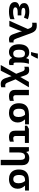

<svg xmlns="http://www.w3.org/2000/svg" viewBox="2120 -2956 1076 5357"><g transform="rotate(90 2658.5 -278.0)"><path d="M410.2 -335.9V-232.9H328.1Q276.9 -232.9 245.4 -225.3Q213.9 -217.8 199.5 -202.9Q185.1 -188 185.1 -166Q185.1 -147.9 198 -134.3Q210.9 -120.6 239.7 -112.8Q268.6 -105 315.9 -105Q377 -105 429.9 -118.2Q482.9 -131.3 517.1 -147V-27.8Q479.5 -10.7 425.8 -0.5Q372.1 9.8 305.2 9.8Q164.1 9.8 101.1 -33.9Q38.1 -77.6 38.1 -150.9Q38.1 -210.9 74.5 -241Q110.8 -271 170.9 -282.2V-287.1Q118.7 -299.3 92.8 -331.8Q66.9 -364.3 66.9 -413.1Q66.9 -465.3 99.1 -496.6Q131.3 -527.8 185.5 -542Q239.7 -556.2 305.2 -556.2Q361.8 -556.2 418.9 -544.9Q476.1 -533.7 518.1 -515.1L472.2 -407.2Q436 -421.9 397.7 -433.8Q359.4 -445.8 309.1 -445.8Q254.4 -445.8 227.3 -433.6Q200.2 -421.4 200.2 -395Q200.2 -362.8 232.9 -349.4Q265.6 -335.9 335 -335.9Z M559.1 0 790 -516.1 772.9 -561Q752 -612.8 728 -627Q704.1 -641.1 664.1 -641.1Q650.4 -641.1 637.2 -639.2Q624 -637.2 614.3 -634.8V-757.8Q623.5 -760.3 637.9 -762Q652.3 -763.7 668 -764.9Q683.6 -766.1 695.3 -766.1Q758.8 -766.1 799.3 -745.6Q839.8 -725.1 866 -685.8Q892.1 -646.5 912.1 -590.8L1049.3 -213.9Q1064.5 -172.4 1077.6 -151.1Q1090.8 -129.9 1104 -122.6Q1117.2 -115.2 1131.3 -115.2Q1138.7 -115.2 1147.5 -116.7Q1156.2 -118.2 1165 -120.1V-4.9Q1157.2 -1 1141.6 2.4Q1126 5.9 1108.9 7.8Q1091.8 9.8 1079.1 9.8Q1038.6 9.8 1011.5 -3.9Q984.4 -17.6 966.8 -42.7Q949.2 -67.9 937 -101.1L890.1 -233.9Q884.3 -250 879.2 -265.9Q874 -281.7 869.1 -296.6Q864.3 -311.5 860.6 -325Q856.9 -338.4 854 -349.1H851.1Q843.8 -322.8 833.7 -292Q823.7 -261.2 814 -236.8L713.4 0Z M1474.6 -108.9Q1515.6 -108.9 1539.8 -125.5Q1564 -142.1 1574.7 -177Q1585.4 -211.9 1586.4 -266.1V-272Q1586.4 -351.6 1562 -393.8Q1537.6 -436 1472.2 -436Q1418.9 -436 1393.1 -393.6Q1367.2 -351.1 1367.2 -270Q1367.2 -189.9 1393.6 -149.4Q1419.9 -108.9 1474.6 -108.9ZM1429.2 9.8Q1333.5 9.8 1274.4 -61.5Q1215.3 -132.8 1215.3 -271Q1215.3 -410.6 1276.1 -482.9Q1336.9 -555.2 1440.4 -555.2Q1498.5 -555.2 1535.6 -534.7Q1572.8 -514.2 1597.2 -473.1H1604.5Q1608.9 -490.2 1617.2 -510.5Q1625.5 -530.8 1637.2 -545.9H1760.3Q1752.9 -524.4 1744.9 -489.5Q1736.8 -454.6 1731.2 -412.1Q1725.6 -369.6 1725.6 -325.2V-172.9Q1725.6 -139.2 1737.8 -127.2Q1750 -115.2 1766.6 -115.2Q1773.4 -115.2 1782.7 -116.9Q1792 -118.7 1795.4 -120.1V-2.9Q1790.5 0 1778.8 2.9Q1767.1 5.9 1753.4 7.8Q1739.7 9.8 1728.5 9.8Q1678.2 9.8 1647.5 -7.8Q1616.7 -25.4 1599.6 -71.8H1589.4Q1574.7 -49.3 1553 -30.8Q1531.2 -12.2 1500.7 -1.2Q1470.2 9.8 1429.2 9.8ZM1435.1 -606V-621.1Q1440.9 -638.7 1446.8 -660.9Q1452.6 -683.1 1458.3 -707Q1463.9 -731 1468.3 -753.9Q1472.7 -776.9 1475.1 -795.9H1613.3V-784.2Q1602.5 -758.3 1588.4 -729Q1574.2 -699.7 1557.6 -668.7Q1541 -637.7 1522 -606Z M1934.6 -553.2Q1981.9 -553.2 2010.7 -538.6Q2039.6 -523.9 2058.3 -493.2Q2077.1 -462.4 2093.3 -413.1L2129.4 -305.2L2265.6 -545.9H2415.5L2193.4 -173.8L2288.6 58.1Q2298.3 80.1 2309.3 92.5Q2320.3 105 2334.2 110.1Q2348.1 115.2 2366.2 115.2Q2377 115.2 2388.4 113.8Q2399.9 112.3 2415.5 108.9V225.1Q2394.5 232.4 2373.3 236.3Q2352.1 240.2 2320.3 240.2Q2276.4 240.2 2245.6 224.1Q2214.8 208 2193.4 176.3Q2171.9 144.5 2156.2 97.2L2105.5 -62L1952.1 240.2H1793.5L2038.6 -191.9L1973.1 -363.8Q1960 -401.4 1941.2 -414.8Q1922.4 -428.2 1899.4 -428.2Q1889.6 -428.2 1874.8 -426.3Q1859.9 -424.3 1843.3 -418.9V-538.1Q1864.7 -543.9 1886.5 -548.6Q1908.2 -553.2 1934.6 -553.2Z M2636.2 -545.9V-170.9Q2636.2 -139.6 2654.1 -124.3Q2671.9 -108.9 2701.2 -108.9Q2726.1 -108.9 2749 -113.8Q2772 -118.7 2795.4 -126V-15.1Q2772.9 -4.4 2739.5 2.7Q2706.1 9.8 2667 9.8Q2616.2 9.8 2575.4 -6.1Q2534.7 -22 2511 -61.3Q2487.3 -100.6 2487.3 -170.9V-545.9Z M3398.4 -231.9Q3398.4 -163.6 3367.7 -108.9Q3336.9 -54.2 3276.6 -22.2Q3216.3 9.8 3128.4 9.8Q3048.3 9.8 2988.3 -21.5Q2928.2 -52.7 2894.8 -114.3Q2861.3 -175.8 2861.3 -266.1Q2861.3 -366.7 2898.7 -428.5Q2936 -490.2 3005.1 -518.6Q3074.2 -546.9 3169.4 -546.9H3449.2V-438H3310.5Q3346.7 -399.9 3372.6 -350.1Q3398.4 -300.3 3398.4 -231.9ZM3014.6 -266.1Q3014.6 -219.2 3026.6 -184.1Q3038.6 -148.9 3064 -129.4Q3089.4 -109.9 3130.4 -109.9Q3191.4 -109.9 3218.5 -149.9Q3245.6 -189.9 3245.6 -254.9Q3245.6 -294.9 3238.5 -327.1Q3231.4 -359.4 3217.5 -386.5Q3203.6 -413.6 3183.6 -438H3159.2Q3084 -438 3049.3 -400.4Q3014.6 -362.8 3014.6 -266.1Z M3969.2 -545.9V-434.1H3775.4V-170.9Q3775.4 -139.6 3793.2 -124.3Q3811 -108.9 3840.3 -108.9Q3864.7 -108.9 3887.9 -113.8Q3911.1 -118.7 3934.1 -126V-15.1Q3911.6 -4.4 3878.4 2.7Q3845.2 9.8 3806.2 9.8Q3755.4 9.8 3714.6 -6.1Q3673.8 -22 3650.1 -61.3Q3626.5 -100.6 3626.5 -170.9V-434.1H3489.3V-496.1L3575.2 -545.9Z M4395.5 -556.2Q4454.1 -556.2 4497.6 -535.4Q4541 -514.6 4565.2 -470.5Q4589.4 -426.3 4589.4 -356V240.2H4440.4V-318.8Q4440.4 -377.4 4419.2 -407.2Q4397.9 -437 4352.5 -437Q4307.1 -437 4281.2 -416.3Q4255.4 -395.5 4244.9 -355.2Q4234.4 -314.9 4234.4 -256.8V0H4085.4V-545.9H4199.2L4219.2 -476.1H4227.5Q4245.1 -504.4 4271.2 -522Q4297.4 -539.6 4329.3 -547.9Q4361.3 -556.2 4395.5 -556.2Z M5246.6 -231.9Q5246.6 -163.6 5215.8 -108.9Q5185.1 -54.2 5124.8 -22.2Q5064.5 9.8 4976.6 9.8Q4896.5 9.8 4836.4 -21.5Q4776.4 -52.7 4742.9 -114.3Q4709.5 -175.8 4709.5 -266.1Q4709.5 -366.7 4746.8 -428.5Q4784.2 -490.2 4853.3 -518.6Q4922.4 -546.9 5017.6 -546.9H5297.4V-438H5158.7Q5194.8 -399.9 5220.7 -350.1Q5246.6 -300.3 5246.6 -231.9ZM4862.8 -266.1Q4862.8 -219.2 4874.8 -184.1Q4886.7 -148.9 4912.1 -129.4Q4937.5 -109.9 4978.5 -109.9Q5039.6 -109.9 5066.7 -149.9Q5093.8 -189.9 5093.8 -254.9Q5093.8 -294.9 5086.7 -327.1Q5079.6 -359.4 5065.7 -386.5Q5051.8 -413.6 5031.7 -438H5007.3Q4932.1 -438 4897.5 -400.4Q4862.8 -362.8 4862.8 -266.1Z"/></g></svg>

Font: Wonky
Style: Regular
Weight: 400
Designer: Monotype Design Team
Foundry: Monotype Imaging Inc.
Version: Version 3.000